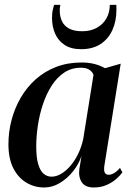

<svg xmlns="http://www.w3.org/2000/svg" viewBox="-20 -778 549 808"><path d="M419 -79.5Q416.5 -58.5 421.5 -50.5Q426.5 -42.5 437.5 -42.5Q447.5 -42.5 460 -49.5Q472.5 -56.5 485 -71.5L495 -52.5Q485.5 -39 468.5 -24.2Q451.5 -9.5 427.8 0.8Q404 11 374.5 11Q338.5 11 324 -11.2Q309.5 -33.5 314 -67L323 -121.5Q311.5 -87.5 287.5 -57.2Q263.5 -27 232 -8Q200.5 11 166 11Q125 11 90.8 -9.5Q56.5 -30 36 -70.2Q15.5 -110.5 15.5 -171Q15.5 -223.5 28.8 -273.5Q42 -323.5 67.5 -367.2Q93 -411 130.2 -444.2Q167.5 -477.5 216 -496.2Q264.5 -515 323 -515Q353 -515 377.2 -508.8Q401.5 -502.5 422 -491L488 -510ZM373.5 -463Q369.5 -475.5 356.2 -484.2Q343 -493 321 -493Q281 -493 250.5 -472.8Q220 -452.5 197.8 -418Q175.5 -383.5 161 -340.2Q146.5 -297 139.5 -250.8Q132.5 -204.5 132.5 -161.5Q132.5 -114.5 141 -86.5Q149.5 -58.5 164 -46.5Q178.5 -34.5 197 -34.5Q216.5 -34.5 236.5 -46Q256.5 -57.5 275 -78.5Q293.5 -99.5 307.8 -128.2Q322 -157 330 -191.5ZM321.5 -571Q279.5 -571 252.5 -588.5Q225.5 -606 212.2 -635.8Q199 -665.5 199 -702Q199 -723 201.8 -735.2Q204.5 -747.5 207.5 -757.5H234Q233.5 -754.5 232.5 -749Q231.5 -743.5 231.5 -732Q231.5 -708.5 240.8 -688.8Q250 -669 270.8 -657.8Q291.5 -646.5 326 -646.5Q361 -646.5 387 -660.8Q413 -675 427.5 -700Q442 -725 442 -757.5H469.5Q469.5 -753 469.8 -749Q470 -745 470 -737Q470 -689 453 -651.5Q436 -614 403 -592.5Q370 -571 321.5 -571Z"/></svg>

Font: Merriweather 144pt Medium
Style: Italic
Weight: 500
Italic angle: -7.8°
Version: Version 2.101